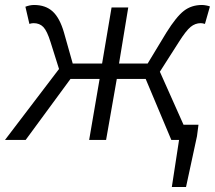

<svg xmlns="http://www.w3.org/2000/svg" viewBox="-32 -562 863 771"><path d="M687 0H656L553 -245H437L394 0H326L368 -245H251L71 0H-12L205 -285L171 -393Q157 -438 142 -453.5Q127 -469 103 -469Q95 -469 86 -466L70 -535Q88 -542 105 -542Q151 -542 179.5 -516Q208 -490 225 -431L260 -307H378L416 -532H483L446 -307H561L636 -431Q676 -495 706.5 -518.5Q737 -542 779 -542Q787 -542 797 -540Q807 -538 811 -536L791 -466Q781 -469 774 -469Q752 -469 733.5 -454Q715 -439 686 -393L610 -274L705 -61H765L759 -15L715 189H658Z"/></svg>

Font: Nebula Sans Book
Style: Regular
Weight: 400
Italic angle: -9°
Designer: Paul D. Hunt for Adobe (as Source Sans)
Foundry: Nebula Entertainment & Broadcasting LLC
Version: Version 1.010